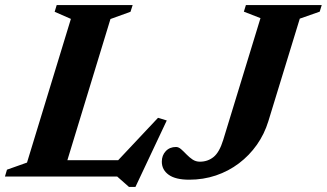

<svg xmlns="http://www.w3.org/2000/svg" viewBox="-48 -696 1289 757"><path d="M387.5 -621 198 0H-28.5L-20.5 -27L58.5 -55L231.5 -621.5L167.5 -649.5L175.5 -676H475L466.5 -649.5ZM395.5 -40.5 575 -231.5 609.5 -221 486 41H460.5L414 0H95.5L116.5 -64.5H449.5ZM1010 -218Q994.5 -167.5 964.8 -125.2Q935 -83 894 -52Q853 -21 803.2 -4.2Q753.5 12.5 698 12.5Q644 12.5 617 -7Q590 -26.5 590 -58.5Q590 -83.5 605.5 -100Q621 -116.5 646 -116.5Q656 -116.5 666 -107.8Q676 -99 687 -87.5Q698 -76 711 -67.2Q724 -58.5 740 -58.5Q771 -58.5 794 -77Q817 -95.5 832 -144L979 -624.5L913.5 -650L921.5 -676H1220.5L1212.5 -650L1134 -622.5Z"/></svg>

Font: Newsreader 16pt 16pt
Style: Bold Italic
Weight: 700
Italic angle: -17°
Version: Version 1.003